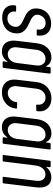

<svg xmlns="http://www.w3.org/2000/svg" viewBox="711 -1265 562 2024"><g transform="rotate(90 992.0 -253.0)"><path d="M35 -106Q35 -119 36 -125L37 -132Q37 -136 40 -139Q43 -142 48 -142H94Q103 -142 103 -132L102 -126Q98 -94 118 -72Q138 -50 175 -50Q213 -50 238 -75.5Q263 -101 263 -139Q263 -161 251 -176.5Q239 -192 224 -200.5Q209 -209 175 -225Q143 -239 121.5 -253Q100 -267 84.5 -291Q69 -315 69 -351Q69 -365 70 -373Q78 -437 121 -474Q164 -511 229 -511Q289 -511 322.5 -479Q356 -447 356 -393Q356 -379 355 -372V-369Q353 -359 344 -359H299Q289 -359 291 -369V-375Q292 -379 292 -387Q292 -416 273 -434.5Q254 -453 222 -453Q188 -453 164.5 -430.5Q141 -408 136 -375Q133 -351 143.5 -334.5Q154 -318 171 -307Q188 -296 220 -282Q255 -266 277 -251.5Q299 -237 315.5 -212.5Q332 -188 332 -152Q332 -81 286 -38Q240 5 167 5Q105 5 70 -25Q35 -55 35 -106Z M698 -506H747Q756 -506 756 -496L696 -10Q694 0 685 0H636Q631 0 628.5 -3Q626 -6 627 -10L632 -47Q632 -50 630 -50.5Q628 -51 627 -48Q607 -20 580 -6Q553 8 522 8Q467 8 437.5 -25.5Q408 -59 408 -116Q408 -125 410 -145L436 -361Q445 -431 485 -472.5Q525 -514 586 -514Q617 -514 641 -500Q665 -486 677 -458Q678 -455 680 -455.5Q682 -456 682 -459L687 -496Q689 -506 698 -506ZM644 -150 670 -356Q671 -362 671 -372Q671 -408 651.5 -430Q632 -452 600 -452Q563 -452 536.5 -425.5Q510 -399 505 -356L479 -150Q478 -144 478 -134Q478 -98 498 -76Q518 -54 551 -54Q588 -54 613.5 -80.5Q639 -107 644 -150Z M819 -121Q819 -137 820 -145L846 -361Q854 -429 901 -471.5Q948 -514 1017 -514Q1080 -514 1117 -479Q1154 -444 1154 -392Q1154 -381 1153 -375L1151 -365Q1151 -361 1148 -358Q1145 -355 1141 -355L1091 -353Q1082 -353 1082 -363L1083 -370Q1084 -374 1084 -381Q1084 -411 1063.5 -431.5Q1043 -452 1009 -452Q972 -452 946 -425.5Q920 -399 915 -356L889 -150Q888 -144 888 -134Q888 -98 908 -76Q928 -54 960 -54Q996 -54 1023 -78.5Q1050 -103 1055 -136V-143Q1057 -153 1066 -153L1116 -152Q1120 -152 1122.5 -149Q1125 -146 1124 -142L1123 -131Q1115 -71 1068 -31.5Q1021 8 952 8Q890 8 854.5 -27Q819 -62 819 -121Z M1498 -506H1547Q1556 -506 1556 -496L1496 -10Q1494 0 1485 0H1436Q1431 0 1428.5 -3Q1426 -6 1427 -10L1432 -47Q1432 -50 1430 -50.5Q1428 -51 1427 -48Q1407 -20 1380 -6Q1353 8 1322 8Q1267 8 1237.5 -25.5Q1208 -59 1208 -116Q1208 -125 1210 -145L1236 -361Q1245 -431 1285 -472.5Q1325 -514 1386 -514Q1417 -514 1441 -500Q1465 -486 1477 -458Q1478 -455 1480 -455.5Q1482 -456 1482 -459L1487 -496Q1489 -506 1498 -506ZM1444 -150 1470 -356Q1471 -362 1471 -372Q1471 -408 1451.5 -430Q1432 -452 1400 -452Q1363 -452 1336.5 -425.5Q1310 -399 1305 -356L1279 -150Q1278 -144 1278 -134Q1278 -98 1298 -76Q1318 -54 1351 -54Q1388 -54 1413.5 -80.5Q1439 -107 1444 -150Z M1957 -389Q1957 -378 1955 -354L1913 -10Q1911 0 1902 0H1852Q1848 0 1845.5 -3Q1843 -6 1844 -10L1885 -348Q1887 -364 1887 -371Q1887 -409 1869.5 -430Q1852 -451 1819 -451Q1781 -451 1755.5 -422Q1730 -393 1724 -343L1683 -10Q1681 0 1672 0H1622Q1618 0 1615.5 -3Q1613 -6 1614 -10L1674 -496Q1674 -500 1677 -503Q1680 -506 1685 -506H1734Q1743 -506 1743 -496L1739 -464Q1738 -462 1740 -461Q1742 -460 1744 -463Q1764 -488 1791.5 -500.5Q1819 -513 1850 -513Q1902 -513 1929.5 -481Q1957 -449 1957 -389Z"/></g></svg>

Font: Barlow Condensed
Style: Italic
Weight: 400
Width: 3
Italic angle: -7°
Designer: Jeremy Tribby
Foundry: Tribby Type
Version: Version 1.408